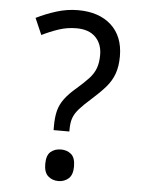

<svg xmlns="http://www.w3.org/2000/svg" viewBox="-53 -767 624 824"><g transform="rotate(5 259.0 -355.0)"><path d="M190 -202V-220Q190 -258 197 -285.5Q204 -313 222.5 -338Q241 -363 273 -390Q304 -417 323.5 -438Q343 -459 352 -483Q361 -507 361 -541Q361 -588 332.5 -617Q304 -646 250 -646Q210 -646 173 -633.5Q136 -621 102 -604L71 -675Q111 -695 157 -709.5Q203 -724 250 -724Q341 -724 393.5 -676Q446 -628 446 -542Q446 -499 434.5 -467Q423 -435 399.5 -408Q376 -381 341 -350Q308 -321 290 -300.5Q272 -280 265 -260Q258 -240 258 -211V-202ZM229 14Q203 14 185 -2Q167 -18 167 -54Q167 -92 185 -107Q203 -122 229 -122Q255 -122 273 -107Q291 -92 291 -54Q291 -18 273 -2Q255 14 229 14Z"/></g></svg>

Font: loriya15
Style: Book
Weight: 400
Designer: Jelle Bosma - Monotype Design Team
Foundry: Monotype Imaging Inc.
Version: Version 2.003